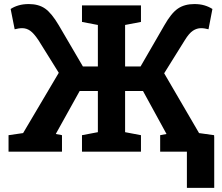

<svg xmlns="http://www.w3.org/2000/svg" viewBox="-20 -737 1080 933"><path d="M21.5 0V-80.1L92.3 -90.3L265.6 -383.3L167 -541.5Q144.5 -575.2 126.7 -587.6Q108.9 -600.1 87.9 -600.1Q78.6 -600.1 69.6 -598.6Q60.5 -597.2 51.3 -594.7L31.7 -693.4Q48.8 -704.6 70.6 -710.9Q92.3 -717.3 120.1 -717.3Q168 -717.3 199.5 -695.1Q231 -672.9 265.6 -614.3L382.8 -414.1H455.6V-615.7L378.4 -630.4V-710.9H665V-630.4L587.9 -615.7V-414.1H663.1L778.8 -614.3Q812 -672.9 844.2 -695.1Q876.5 -717.3 924.3 -717.3Q952.1 -717.3 973.4 -710.9Q994.6 -704.6 1012.2 -693.4L993.2 -594.7Q984.4 -597.2 975.1 -598.6Q965.8 -600.1 957 -600.1Q936.5 -600.1 917.7 -587.9Q898.9 -575.7 877.9 -541.5L777.8 -380.9L947.3 -90.3L1020.5 -80.1V0H758.3V-80.1L789.1 -85.9L788.1 -87.9L674.8 -294.9H587.9V-94.7L665 -80.1V0H378.4V-80.1L455.6 -94.7V-294.9H367.2L252.4 -88.4L251.5 -85.9L281.2 -80.1V0ZM888.2 175.8V-73.7H1021V175.8Z"/></svg>

Font: Roboto Slab SemiBold
Style: Regular
Weight: 600
Designer: Google
Version: Version 2.001; ttfautohint (v1.8.3)